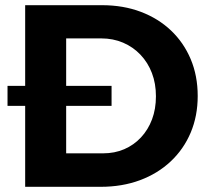

<svg xmlns="http://www.w3.org/2000/svg" viewBox="-20 -720 809 740"><path d="M9 -389H410V-312H9ZM373 -700Q455 -700 522.5 -674.5Q590 -649 639 -602.5Q688 -556 715 -492Q742 -428 742 -350Q742 -273 715 -209Q688 -145 638 -98Q588 -51 519.5 -25.5Q451 0 368 0H77V-700ZM377 -129Q422 -129 459 -145Q496 -161 523.5 -190.5Q551 -220 566 -260Q581 -300 581 -349Q581 -398 565.5 -438.5Q550 -479 521.5 -509Q493 -539 454.5 -555.5Q416 -572 370 -572H235V-129Z"/></svg>

Font: Alexandria SemiBold
Style: Regular
Weight: 600
Designer: Mohamed Gaber
Foundry: Kief Type Foundry
Version: Version 5.100